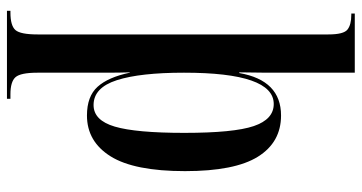

<svg xmlns="http://www.w3.org/2000/svg" viewBox="-264 -536 1040 552"><g transform="rotate(90 256.0 -260.0)"><path d="M11 240H264V230H251Q215 230 202 215.5Q189 201 189 152V32Q189 -4 189 -44Q189 -84 188 -113H189Q202 -51 229.5 -20.5Q257 10 312 10Q387 10 429.5 -58Q472 -126 472 -272Q472 -415 430.5 -481.5Q389 -548 312 -548Q211 -548 190 -428H188Q189 -473 189 -506Q189 -539 189 -572V-760H19V-750H23Q51 -750 65 -739Q79 -728 79 -684V152Q79 201 66.5 215.5Q54 230 16 230H11ZM282 -9Q232 -9 210.5 -76Q189 -143 189 -269Q189 -527 279 -527Q323 -527 342.5 -469.5Q362 -412 362 -270Q362 -131 344 -70Q326 -9 282 -9Z"/></g></svg>

Font: Noto Serif Display Condensed Semi
Style: Regular
Weight: 600
Width: 3
Designer: Monotype Design Team
Foundry: Monotype Imaging Inc.
Version: Version 1.900